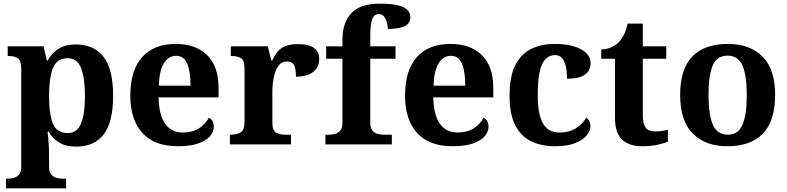

<svg xmlns="http://www.w3.org/2000/svg" viewBox="-20 -789 4302 1049"><path d="M13 240V187H25Q40 187 56.5 182.5Q73 178 84.5 164Q96 150 96 122V-413Q96 -459 77 -471Q58 -483 29 -483H22V-536H218L236 -458H240Q262 -497 298.5 -521.5Q335 -546 393 -546Q493 -546 545.5 -479Q598 -412 598 -266Q598 -121 546.5 -54.5Q495 12 397 12Q340 12 304.5 -9.5Q269 -31 247 -68H240Q242 -54 244 -30.5Q246 -7 247 15.5Q248 38 248 53V122Q248 150 259.5 164Q271 178 288 182.5Q305 187 319 187H341V240ZM350 -62Q400 -62 422 -112.5Q444 -163 444 -265Q444 -365 422.5 -418Q401 -471 351 -471Q291 -471 269.5 -418Q248 -365 248 -266Q248 -163 269.5 -112.5Q291 -62 350 -62Z M951 10Q824 10 758 -62.5Q692 -135 692 -265Q692 -406 757 -477.5Q822 -549 940 -549Q1049 -549 1111.5 -488Q1174 -427 1174 -308V-257H846Q849 -157 883.5 -111Q918 -65 980 -65Q1032 -65 1068 -88.5Q1104 -112 1121 -146Q1135 -139 1141.5 -126.5Q1148 -114 1148 -97Q1148 -69 1127 -44.5Q1106 -20 1062.5 -5Q1019 10 951 10ZM1021 -321Q1021 -398 1003 -441Q985 -484 942 -484Q900 -484 875 -442.5Q850 -401 848 -321Z M1236 0V-53H1239Q1273 -53 1294.5 -65.5Q1316 -78 1316 -125V-415Q1316 -459 1296.5 -471Q1277 -483 1244 -483H1241V-536H1443L1462.5 -458H1467.6Q1481 -488 1498 -508Q1515 -528 1541.5 -538Q1568 -548 1609 -548Q1667.6 -548 1695.8 -526.9Q1724 -505.8 1724 -467Q1724 -421 1690.5 -395.5Q1657 -370 1597 -370Q1597 -411 1587 -432Q1577 -453 1548 -453Q1522 -453 1506 -435Q1490 -417 1482 -390.5Q1474 -364 1471 -337Q1468 -310 1468 -293V-120Q1468 -76 1488 -64.5Q1508 -53 1538 -53H1570V0Z M1758 0V-53H1780Q1795 -53 1811.5 -57.5Q1828 -62 1839.5 -76Q1851 -90 1851 -118V-468H1762V-536H1851V-573Q1851 -666 1900 -717.5Q1949 -769 2055 -769Q2120 -769 2156 -759.5Q2192 -750 2207 -733.5Q2222 -717 2222 -696Q2222 -662 2191.5 -646.5Q2161 -631 2099 -631Q2099 -647 2094 -666Q2089 -685 2078.5 -698.5Q2068 -712 2049 -712Q2024 -712 2013.5 -684.5Q2003 -657 2003 -591V-536H2141V-468H2003V-118Q2003 -90 2014.5 -76Q2026 -62 2043 -57.5Q2060 -53 2074 -53H2121V0Z M2452 10Q2325 10 2259 -62.5Q2193 -135 2193 -265Q2193 -406 2258 -477.5Q2323 -549 2441 -549Q2550 -549 2612.5 -488Q2675 -427 2675 -308V-257H2347Q2350 -157 2384.5 -111Q2419 -65 2481 -65Q2533 -65 2569 -88.5Q2605 -112 2622 -146Q2636 -139 2642.5 -126.5Q2649 -114 2649 -97Q2649 -69 2628 -44.5Q2607 -20 2563.5 -5Q2520 10 2452 10ZM2522 -321Q2522 -398 2504 -441Q2486 -484 2443 -484Q2401 -484 2376 -442.5Q2351 -401 2349 -321Z M3012 10Q2939 10 2883 -16.5Q2827 -43 2795.5 -103.5Q2764 -164 2764 -266Q2764 -374 2796.5 -435.5Q2829 -497 2884.5 -523Q2940 -549 3009 -549Q3074 -549 3118 -535Q3162 -521 3184.5 -497.5Q3207 -474 3207 -444Q3207 -423 3196.5 -403.5Q3186 -384 3158 -371.5Q3130 -359 3078 -359Q3078 -394 3072 -423Q3066 -452 3052 -470Q3038 -488 3013 -488Q2984 -488 2962.5 -468.5Q2941 -449 2929.5 -401Q2918 -353 2918 -267Q2918 -166 2946 -115.5Q2974 -65 3037 -65Q3089 -65 3127 -88.5Q3165 -112 3182 -146Q3194 -139 3200 -126.5Q3206 -114 3206 -100Q3206 -75 3185.5 -49.5Q3165 -24 3122.5 -7Q3080 10 3012 10Z M3487 10Q3420 10 3380 -25Q3340 -60 3340 -148V-468H3265V-519Q3297 -519 3322.5 -532Q3348 -545 3363 -561Q3378 -577 3390 -601.5Q3402 -626 3409 -660H3492V-536H3620V-468H3492V-158Q3492 -113 3507.5 -92Q3523 -71 3558 -71Q3578 -71 3595.5 -73.5Q3613 -76 3629 -80V-15Q3613 -8 3576.5 1Q3540 10 3487 10Z M3953.6 10Q3834 10 3765 -59.3Q3696 -128.7 3696 -270.3Q3696 -411 3762.1 -480Q3828.2 -549 3957 -549Q4077 -549 4146 -480Q4215 -411 4215 -270.3Q4215 -128.7 4148.5 -59.3Q4082 10 3953.6 10ZM3956 -53Q4014 -53 4037 -108.5Q4060 -164 4060 -270.5Q4060 -377 4036.5 -431Q4013 -485 3955 -485Q3897 -485 3874 -431.2Q3851 -377.5 3851 -270Q3851 -164 3874.5 -108.5Q3898 -53 3956 -53Z"/></svg>

Font: Noto Serif NP Hmong
Style: Regular
Weight: 400
Designer: Dalton Maag Ltd
Foundry: Dalton Maag Ltd
Version: Version 1.001